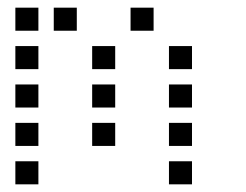

<svg xmlns="http://www.w3.org/2000/svg" viewBox="-20 -500 640 500"><path d="M21 -480Q20 -480 20 -480Q20 -480 20 -479V-421Q20 -420 20 -420Q20 -420 21 -420H79Q80 -420 80 -420Q80 -420 80 -421V-479Q80 -480 80 -480Q80 -480 79 -480ZM121 -480Q120 -480 120 -480Q120 -480 120 -479V-421Q120 -420 120 -420Q120 -420 121 -420H179Q180 -420 180 -420Q180 -420 180 -421V-479Q180 -480 180 -480Q180 -480 179 -480ZM321 -480Q320 -480 320 -480Q320 -480 320 -479V-421Q320 -420 320 -420Q320 -420 321 -420H379Q380 -420 380 -420Q380 -420 380 -421V-479Q380 -480 380 -480Q380 -480 379 -480ZM21 -380Q20 -380 20 -380Q20 -380 20 -379V-321Q20 -320 20 -320Q20 -320 21 -320H79Q80 -320 80 -320Q80 -320 80 -321V-379Q80 -380 80 -380Q80 -380 79 -380ZM221 -380Q220 -380 220 -380Q220 -380 220 -379V-321Q220 -320 220 -320Q220 -320 221 -320H279Q280 -320 280 -320Q280 -320 280 -321V-379Q280 -380 280 -380Q280 -380 279 -380ZM421 -380Q420 -380 420 -380Q420 -380 420 -379V-321Q420 -320 420 -320Q420 -320 421 -320H479Q480 -320 480 -320Q480 -320 480 -321V-379Q480 -380 480 -380Q480 -380 479 -380ZM21 -280Q20 -280 20 -280Q20 -280 20 -279V-221Q20 -220 20 -220Q20 -220 21 -220H79Q80 -220 80 -220Q80 -220 80 -221V-279Q80 -280 80 -280Q80 -280 79 -280ZM221 -280Q220 -280 220 -280Q220 -280 220 -279V-221Q220 -220 220 -220Q220 -220 221 -220H279Q280 -220 280 -220Q280 -220 280 -221V-279Q280 -280 280 -280Q280 -280 279 -280ZM421 -280Q420 -280 420 -280Q420 -280 420 -279V-221Q420 -220 420 -220Q420 -220 421 -220H479Q480 -220 480 -220Q480 -220 480 -221V-279Q480 -280 480 -280Q480 -280 479 -280ZM21 -180Q20 -180 20 -180Q20 -180 20 -179V-121Q20 -120 20 -120Q20 -120 21 -120H79Q80 -120 80 -120Q80 -120 80 -121V-179Q80 -180 80 -180Q80 -180 79 -180ZM221 -180Q220 -180 220 -180Q220 -180 220 -179V-121Q220 -120 220 -120Q220 -120 221 -120H279Q280 -120 280 -120Q280 -120 280 -121V-179Q280 -180 280 -180Q280 -180 279 -180ZM421 -180Q420 -180 420 -180Q420 -180 420 -179V-121Q420 -120 420 -120Q420 -120 421 -120H479Q480 -120 480 -120Q480 -120 480 -121V-179Q480 -180 480 -180Q480 -180 479 -180ZM21 -80Q20 -80 20 -80Q20 -80 20 -79V-21Q20 -20 20 -20Q20 -20 21 -20H79Q80 -20 80 -20Q80 -20 80 -21V-79Q80 -80 80 -80Q80 -80 79 -80ZM421 -80Q420 -80 420 -80Q420 -80 420 -79V-21Q420 -20 420 -20Q420 -20 421 -20H479Q480 -20 480 -20Q480 -20 480 -21V-79Q480 -80 480 -80Q480 -80 479 -80Z"/></svg>

Font: Doto Black Medium
Style: Regular
Weight: 500
Monospace: yes
Version: Version 1.000